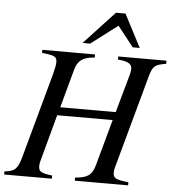

<svg xmlns="http://www.w3.org/2000/svg" viewBox="-66 -929 894 983"><g transform="rotate(5 380.5 -437.5)"><path d="M627 -706 539 -875H490L333 -706H372L509 -810L591 -706ZM769 -653H521V-637C577 -633 593 -619 593 -595C593 -579 586 -558 579 -532L533 -368H248L302 -566C315 -614 342 -633 402 -637V-653H131V-637C194 -631 208 -625 208 -596C208 -581 203 -559 196 -532L78 -102C60 -37 48 -22 -8 -16V0H237V-16C177 -24 167 -31 167 -60C167 -67 168 -75 170 -82L236 -326H521L457 -93C444 -44 426 -21 355 -16V0H629V-16C564 -23 550 -30 550 -58C550 -66 551 -74 553 -82L685 -563C701 -621 712 -627 769 -637Z"/></g></svg>

Font: STIXGeneral
Style: Italic
Weight: 400
Italic angle: -16.33°
Designer: MicroPress Inc., with final additions and corrections provided by Coen Hoffman, Elsevier (retired)
Version: Version 1.1.0